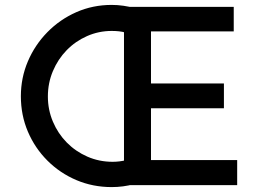

<svg xmlns="http://www.w3.org/2000/svg" viewBox="-20 -754 1057 782"><path d="M492 -621Q479 -625 464.5 -626.5Q450 -628 435 -628Q382 -628 334.5 -607Q287 -586 251.5 -549.5Q216 -513 195.5 -464.5Q175 -416 175 -361Q175 -307 195.5 -258.5Q216 -210 252 -173.5Q288 -137 336 -116Q384 -95 439 -95Q467 -95 495 -102L526 -4Q504 2 481 5Q458 8 435 8Q358 8 291 -20.5Q224 -49 173 -100Q122 -151 93.5 -218Q65 -285 65 -362Q65 -437 93.5 -504Q122 -571 173 -623Q224 -675 291 -704.5Q358 -734 435 -734Q459 -734 483 -730.5Q507 -727 529 -721ZM485 -726H932V-626H595V-414H892V-313H595V-102H946V0H485Z"/></svg>

Font: Josefin Sans Medium
Style: Regular
Weight: 500
Designer: Santiago Orozco
Foundry: Typemade
Version: Version 2.001